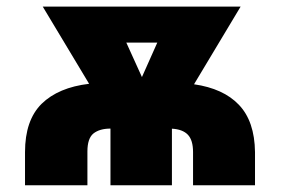

<svg xmlns="http://www.w3.org/2000/svg" viewBox="-20 -548 831 568"><path d="M734.4 0H551.1V-98Q551.1 -133.2 535.9 -149.3Q520.6 -165.5 488.6 -167.3V0H306.8V-167.6Q274.9 -167.6 256.4 -153.1Q238.6 -138.5 238.6 -100.1V0H54V-98Q54 -192.1 103 -240.8Q152.7 -289.4 243.6 -300.1L106.5 -528.4H691.8L554 -298.7Q640.6 -286.2 686.4 -238.3Q733.3 -189.6 734.4 -98ZM399.9 -320 445.3 -421.9H353.7Z"/></svg>

Font: Linik Sans Black
Style: Regular
Weight: 900
Designer: Fonts by Rasmus Andersson / Changes by Cristiano Sobral with parts from Marc Monis
Foundry: rsms
Version: Version 3.020; ttfautohint (v1.6)